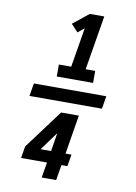

<svg xmlns="http://www.w3.org/2000/svg" viewBox="-107 -916 814 1151"><g transform="rotate(10 300.0 -340.0)"><path d="M214 -444V-517H289L329 -758L290 -726L248 -771L344 -848H432L377 -517H435V-444ZM514 -301H73L86 -379H527ZM230 168 246 74H88L100 2L277 -236H385L346 2H382L370 74H334L318 168ZM194 2H258L276 -110Z"/></g></svg>

Font: Iosevka SS04 XBd Ex
Style: Italic
Weight: 800
Width: 7
Italic angle: -9°
Monospace: yes
Designer: Belleve Invis
Foundry: Belleve Invis
Version: Version 19.0.0; ttfautohint (v1.8.4)